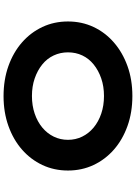

<svg xmlns="http://www.w3.org/2000/svg" viewBox="138 -894 766 1082"><g transform="rotate(90 521.0 -353.0)"><path d="M522 10Q429 10 352 -17.5Q275 -45 219 -94Q163 -143 132 -209Q101 -275 101 -353Q101 -431 132 -497Q163 -563 219.5 -612Q276 -661 352.5 -688.5Q429 -716 521 -716Q613 -716 690 -688.5Q767 -661 823 -612Q879 -563 910 -497Q941 -431 941 -353Q941 -275 910 -209Q879 -143 823 -94Q767 -45 690 -17.5Q613 10 522 10ZM521 -150Q575 -150 620.5 -165.5Q666 -181 699 -208.5Q732 -236 750 -273Q768 -310 768 -353Q768 -396 750 -433Q732 -470 699 -497.5Q666 -525 620.5 -540.5Q575 -556 521 -556Q467 -556 422 -540.5Q377 -525 343.5 -498Q310 -471 292.5 -434Q275 -397 275 -353Q275 -310 292.5 -272.5Q310 -235 343.5 -208Q377 -181 422 -165.5Q467 -150 521 -150Z"/></g></svg>

Font: Lexend Peta
Style: Bold
Weight: 700
Designer: Bonnie Shaver-Troup, Thomas Jockin
Foundry: Lexend
Version: Version 1.007